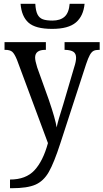

<svg xmlns="http://www.w3.org/2000/svg" viewBox="-20 -759 548 1017"><path d="M33 192Q117 192 162.5 143Q208 94 234 -1L70 -442Q57 -474 45 -484.5Q33 -495 7 -495H4V-536H223V-495H220Q166 -495 166 -454Q166 -437 177 -402L238 -232Q274 -127 280 -84Q287 -119 315 -206L373 -403Q383 -433 383 -453Q383 -475 369 -484.5Q355 -494 325 -495H322V-536H508V-495H505Q486 -495 475.5 -489.5Q465 -484 456 -468Q447 -452 436 -419L300 -1Q266 104 238.5 152Q211 200 168 219Q125 238 42 238H33ZM89 -739H167Q169 -702 178.5 -683Q188 -664 206.5 -657Q225 -650 258 -650Q299 -650 322 -670.5Q345 -691 349 -739H428Q422 -674 382 -640Q342 -606 256 -606Q168 -606 131 -639Q94 -672 89 -739Z"/></svg>

Font: Noto Serif Narrow
Style: Regular
Weight: 400
Width: 4
Designer: Monotype Design Team
Foundry: Monotype Imaging Inc.
Version: Version 1.001